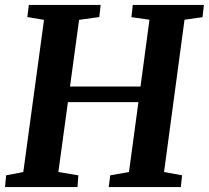

<svg xmlns="http://www.w3.org/2000/svg" viewBox="-22 -763 851 783"><path d="M-1.5 0 3 -48 73 -61.5 157.5 -682 89.5 -693.5 95.5 -743H388.5L383 -693.5L300.5 -682L263.5 -410H551L587.5 -682.5L514 -693L519.5 -743H809.5L804 -693L730.5 -682.5L647 -61.5L720.5 -48L715.5 0H421.5L427.5 -48L504 -61.5L542.5 -346.5H255L216 -61.5L297.5 -48L294 0Z"/></svg>

Font: Merriweather Light 18pt
Style: Bold Italic
Weight: 700
Italic angle: -7.8°
Version: Version 2.101